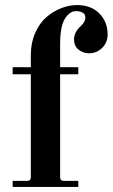

<svg xmlns="http://www.w3.org/2000/svg" viewBox="-20 -740 446 760"><path d="M30 0V-24H86Q95 -24 98.5 -27.5Q102 -31 102 -40V-446H30V-474H102V-522Q102 -570 119 -609Q136 -648 163 -671.5Q190 -695 222 -707.5Q254 -720 285 -720Q340 -720 373 -687Q406 -654 406 -603Q406 -572 384.5 -550.5Q363 -529 332 -529Q309 -529 291 -543.5Q273 -558 273 -584Q273 -613 301 -638Q318 -654 318 -670Q318 -684 307 -690Q296 -696 281 -696Q256 -696 237 -666Q218 -636 218 -564V-474H290V-446H218V-40Q218 -31 221.5 -27.5Q225 -24 234 -24H290V0Z"/></svg>

Font: Old Standard TT
Style: Bold
Weight: 700
Designer: Alexey Kryukov <alexios@thessalonica.org.ru>
Version: Version 2.2